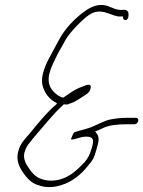

<svg xmlns="http://www.w3.org/2000/svg" viewBox="-20 -723 576 771"><path d="M52 -110C45 -78 58 -51 72 -31C87 -9 105 12 132 20H133C160 32 199 30 227 20C268 8 306 -22 333 -57C353 -81 357 -85 368 -125V-126C382 -170 376 -178 362 -195C373 -199 381 -203 392 -208C418 -221 453 -224 490 -224H519C527 -224 533 -229 535 -237C537 -245 533 -250 525 -250H496C468 -250 447 -248 422 -243C401 -239 379 -226 359 -218C333 -205 305 -201 278 -192C273 -185 269 -175 266 -167C264 -162 266 -163 268 -163C272 -162 283 -165 289 -167C303 -171 317 -176 334 -174H335C356 -170 358 -160 348 -127C338 -94 334 -91 320 -72C292 -43 265 -16 226 -4C199 5 169 4 147 -4C123 -11 106 -32 95 -49C85 -63 72 -85 78 -110C81 -121 85 -130 90 -138C96 -147 108 -161 120 -176C157 -218 195 -267 234 -302L236 -304H238C244 -303 251 -303 256 -305L257 -306C280 -312 298 -326 317 -338C328 -345 337 -350 342 -362C352 -390 331 -384 313 -376C289 -368 273 -358 249 -341L234 -331H233C228 -332 224 -334 218 -337H217C192 -354 167 -378 178 -426C183 -447 191 -464 200 -482C212 -510 227 -532 241 -559C255 -585 279 -610 298 -629C314 -645 335 -665 357 -673C376 -679 394 -677 410 -671C424 -667 448 -655 462 -657H474C474 -649 475 -646 478 -644C490 -638 497 -650 496 -665V-666C496 -680 487 -686 468 -683H467C438 -683 421 -701 392 -703C366 -705 339 -692 318 -676C282 -650 244 -612 219 -567C211 -552 204 -539 198 -528L177 -489C166 -468 158 -450 152 -426C144 -391 152 -370 163 -350C172 -336 183 -323 200 -313C203 -313 207 -310 209 -307L205 -303C169 -273 131 -226 101 -189C77 -161 60 -146 52 -110ZM359 -218Z"/></svg>

Font: Stray Cat
Style: LtCnObl
Weight: 300
Version: Version 1.0